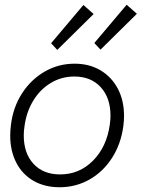

<svg xmlns="http://www.w3.org/2000/svg" viewBox="-20 -778 621 808"><path d="M23 -207Q23 -228 26 -252Q35 -327 73 -385.5Q111 -444 168.5 -477Q226 -510 294 -510Q356 -510 403 -482Q450 -454 476 -404.5Q502 -355 502 -290Q502 -270 499 -247Q489 -172 451.5 -113.5Q414 -55 356.5 -22.5Q299 10 231 10Q168 10 121 -17Q74 -44 48.5 -93.5Q23 -143 23 -207ZM442 -253Q445 -273 445 -291Q445 -366 404 -411Q363 -456 293 -456Q239 -456 194 -429Q149 -402 120 -354.5Q91 -307 83 -246Q80 -227 80 -208Q80 -133 121 -88.5Q162 -44 233 -44Q314 -44 371.5 -102Q429 -160 442 -253ZM195 -596 331 -757 374 -719 221 -568ZM377 -597 513 -758 556 -720 403 -569Z"/></svg>

Font: Bellota Text
Style: Italic
Weight: 400
Italic angle: -7.5°
Designer: Kemie Guaida
Foundry: Kemie Guaida
Version: Version 4.001